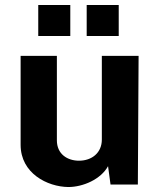

<svg xmlns="http://www.w3.org/2000/svg" viewBox="-20 -743 636 773"><path d="M263 -723H134V-598H263ZM458 -723H329V-598H458ZM255 10C314 10 386 -21 415 -74L425 0H535L538 -518H390V-181C390 -128 350 -96 298 -96C252 -96 209 -122 209 -178V-518H63V-160C63 -45 171 9 255 10Z"/></svg>

Font: United Sans
Style: Bold
Weight: 700
Designer: Pablo Impallari, Rodrigo Fuenzalida (Modified by Dan O. Williams)
Version: Version 1.000;PS 001.000;hotconv 1.0.88;makeotf.lib2.5.64775